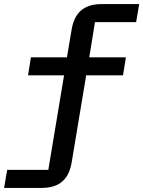

<svg xmlns="http://www.w3.org/2000/svg" viewBox="-67 -718 700 938"><path d="M-47 200H137C228 200 270 153 283 76L354 -350H534L548 -438H369L397 -610H598L613 -698H429C338 -698 296 -651 283 -574L260 -438H84L70 -350H246L169 112H-32Z"/></svg>

Font: IBM Mono Medium
Style: Regular
Weight: 500
Monospace: yes
Designer: Mike Abbink, Paul van der Laan, Pieter van Rosmalen
Foundry: Bold Monday
Version: Version 2.3